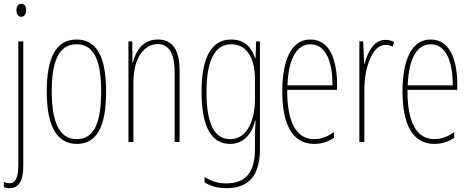

<svg xmlns="http://www.w3.org/2000/svg" viewBox="-22 -744 2462 1006"><path d="M64 -690C64 -672 72 -656 89 -656C105 -656 115 -670 115 -691C115 -707 109 -724 90 -724C70 -724 64 -706 64 -690ZM27 242C69 242 100 216 100 125V-527H74V117C74 184 62 216 26 216C16 216 5 213 -2 209V236C4 239 13 242 27 242Z M534 -264C534 -433 492 -537 379 -537C273 -537 223 -444 223 -266C223 -80 277 10 381 10C483 10 534 -77 534 -264ZM249 -266C249 -424 287 -512 379 -512C475 -512 508 -418 508 -265C508 -94 468 -15 380 -15C290 -15 249 -102 249 -266Z M805 -537C725 -537 688 -474 674 -415H672L671 -527H651V0H677V-311C677 -445 736 -513 805 -513C859 -513 893 -471 893 -365V0H919V-375C919 -488 878 -537 805 -537Z M1190 -537C1080 -537 1034 -433 1034 -262C1034 -76 1088 10 1183 10C1254 10 1299 -43 1314 -111H1317C1314 -70 1314 -43 1314 -12V35C1314 163 1263 217 1163 217C1118 217 1086 205 1050 184V212C1083 232 1120 242 1163 242C1285 242 1340 173 1340 35V-527H1320L1317 -440H1314C1299 -489 1264 -537 1190 -537ZM1190 -512C1279 -512 1314 -426 1314 -329V-221C1314 -126 1279 -15 1183 -15C1102 -15 1060 -93 1060 -262C1060 -411 1095 -512 1190 -512Z M1605 -537C1504 -537 1457 -429 1457 -264C1457 -94 1509 10 1624 10C1665 10 1700 -3 1728 -22V-52C1693 -27 1659 -15 1624 -15C1529 -15 1482 -106 1483 -273H1744V-301C1744 -421 1710 -537 1605 -537ZM1605 -512C1688 -512 1721 -414 1720 -297H1484C1490 -442 1535 -512 1605 -512Z M1998 -535C1931 -535 1903 -462 1888 -409H1886L1881 -527H1861V0H1887V-277C1887 -380 1925 -509 1998 -509C2012 -509 2027 -504 2035 -500L2043 -524C2029 -532 2011 -535 1998 -535Z M2235 -537C2134 -537 2087 -429 2087 -264C2087 -94 2139 10 2254 10C2295 10 2330 -3 2358 -22V-52C2323 -27 2289 -15 2254 -15C2159 -15 2112 -106 2113 -273H2374V-301C2374 -421 2340 -537 2235 -537ZM2235 -512C2318 -512 2351 -414 2350 -297H2114C2120 -442 2165 -512 2235 -512Z"/></svg>

Font: Noto Sans Devanagari UI ExtraCondensed Thin
Style: Regular
Weight: 100
Width: 2
Designer: Jelle Bosma - Monotype Design Team
Foundry: Monotype Imaging Inc.
Version: Version 2.004